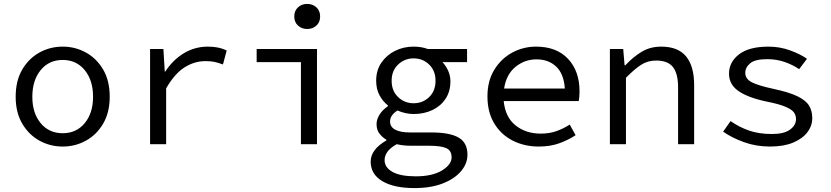

<svg xmlns="http://www.w3.org/2000/svg" viewBox="-20 -736 4240 980"><path d="M300 12Q236 12 181.5 -18Q127 -48 93.5 -105Q60 -162 60 -242Q60 -324 93.5 -381Q127 -438 181.5 -468Q236 -498 300 -498Q364 -498 418.5 -468Q473 -438 506.5 -381Q540 -324 540 -242Q540 -162 506.5 -105Q473 -48 418.5 -18Q364 12 300 12ZM300 -56Q370 -56 412.5 -107.5Q455 -159 455 -242Q455 -326 412.5 -378Q370 -430 300 -430Q230 -430 187.5 -378Q145 -326 145 -242Q145 -159 187.5 -107.5Q230 -56 300 -56Z M746 0V-486H814L821 -371H824Q862 -430 918 -464Q974 -498 1041 -498Q1068 -498 1091.5 -493.5Q1115 -489 1137 -478L1118 -407Q1093 -416 1075 -420Q1057 -424 1028 -424Q973 -424 922.5 -392.5Q872 -361 828 -285V0Z M1516 0V-419H1290V-486H1598V0ZM1548 -588Q1520 -588 1501 -605.5Q1482 -623 1482 -652Q1482 -681 1501 -698.5Q1520 -716 1548 -716Q1576 -716 1595 -698.5Q1614 -681 1614 -652Q1614 -623 1595 -605.5Q1576 -588 1548 -588Z M2096 224Q1990 224 1931 188.5Q1872 153 1872 89Q1872 27 1952 -19V-23Q1933 -34 1917.5 -53Q1902 -72 1902 -103Q1902 -126 1917 -150.5Q1932 -175 1960 -194V-198Q1935 -217 1917.5 -249Q1900 -281 1900 -324Q1900 -377 1926.5 -416Q1953 -455 1996.5 -476.5Q2040 -498 2091 -498Q2132 -498 2163 -486H2364V-419H2238Q2255 -402 2267 -376Q2279 -350 2279 -321Q2279 -269 2254 -231.5Q2229 -194 2186.5 -174Q2144 -154 2091 -154Q2072 -154 2050.5 -158.5Q2029 -163 2009 -172Q1991 -161 1981 -147Q1971 -133 1971 -116Q1971 -88 1997.5 -74Q2024 -60 2072 -60H2181Q2275 -60 2320.5 -34Q2366 -8 2366 54Q2366 99 2333 138Q2300 177 2239.5 200.5Q2179 224 2096 224ZM2091 -209Q2138 -209 2170.5 -240.5Q2203 -272 2203 -324Q2203 -375 2170.5 -406.5Q2138 -438 2091 -438Q2045 -438 2012 -406.5Q1979 -375 1979 -324Q1979 -272 2012 -240.5Q2045 -209 2091 -209ZM2102 164Q2187 164 2236 134Q2285 104 2285 67Q2285 32 2257.5 20Q2230 8 2174 8H2079Q2058 8 2039.5 6Q2021 4 2005 0Q1971 19 1957 39.5Q1943 60 1943 81Q1943 119 1983.5 141.5Q2024 164 2102 164Z M2718 -433Q2658 -433 2611 -394.5Q2564 -356 2553 -284H2863Q2858 -359 2819 -396Q2780 -433 2718 -433ZM2730 12Q2657 12 2597.5 -18Q2538 -48 2503 -105.5Q2468 -163 2468 -244Q2468 -323 2503 -380Q2538 -437 2594.5 -467.5Q2651 -498 2716 -498Q2821 -498 2879.5 -435.5Q2938 -373 2938 -270Q2938 -256 2937 -243Q2936 -230 2934 -220H2551Q2559 -138 2611.5 -96Q2664 -54 2740 -54Q2784 -54 2819.5 -66.5Q2855 -79 2888 -100L2918 -46Q2882 -22 2835.5 -5Q2789 12 2730 12Z M3093 0V-486H3161L3168 -403H3172Q3210 -444 3254 -471Q3298 -498 3355 -498Q3441 -498 3482 -448Q3523 -398 3523 -302V0H3441V-291Q3441 -360 3415 -393.5Q3389 -427 3329 -427Q3286 -427 3252 -405Q3218 -383 3175 -339V0Z M3910 12Q3839 12 3777 -10.5Q3715 -33 3671 -64L3709 -118Q3751 -88 3802 -70Q3853 -52 3920 -52Q3982 -52 4012.5 -74.5Q4043 -97 4043 -128Q4043 -147 4032.5 -162Q4022 -177 3989.5 -191Q3957 -205 3891 -218Q3797 -238 3749 -271.5Q3701 -305 3701 -360Q3701 -419 3752 -458.5Q3803 -498 3903 -498Q3959 -498 4011 -479.5Q4063 -461 4099 -436L4059 -383Q4025 -406 3984 -420Q3943 -434 3896 -434Q3834 -434 3809 -413Q3784 -392 3784 -364Q3784 -333 3817.5 -316Q3851 -299 3925 -283Q4006 -266 4049.5 -245Q4093 -224 4109.5 -197Q4126 -170 4126 -133Q4126 -94 4101 -61Q4076 -28 4028 -8Q3980 12 3910 12Z"/></svg>

Font: SauceCodePro NFM
Style: Regular
Weight: 400
Monospace: yes
Designer: Paul D. Hunt, Teo Tuominen
Foundry: Adobe
Version: Version 2.042;hotconv 1.1.0;makeotfexe 2.6.0;Nerd Fonts 3.3.